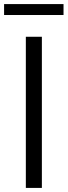

<svg xmlns="http://www.w3.org/2000/svg" viewBox="-48 -920 331 940"><path d="M78.5 0V-740H157V0ZM-28 -846.5V-900H263V-846.5Z"/></svg>

Font: Encode Sans SmCnd
Style: Regular
Weight: 400
Width: 4
Designer: Multiple Designers
Foundry: Impallari Type
Version: Version 3.002; ttfautohint (v1.8.3) -l 8 -r 50 -G 200 -x 14 